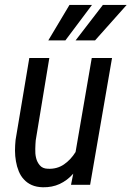

<svg xmlns="http://www.w3.org/2000/svg" viewBox="-20 -770 548 800"><path d="M363.3 -749.5H269.5L181.2 -601.6H252.4ZM507.8 -749.5H408.7L294.9 -601.6H376ZM285.2 -46.4 275.9 0H355.5L446.8 -528.3H362.3L294.9 -136.7C281.7 -115.2 265.6 -98.1 246.6 -85C227.5 -71.8 204.6 -65.4 178.7 -66.9C164.1 -67.4 153.3 -72.3 146 -81.1C138.7 -89.4 133.3 -99.6 130.4 -111.8C127.4 -124 126.5 -136.7 127 -149.9C127.4 -163.1 127.9 -175.3 128.9 -185.5L185.5 -528.3H102.1L44.9 -187C43.5 -172.4 42.5 -157.7 42.5 -142.6C42.5 -127.4 43.9 -112.3 46.4 -98.1C48.8 -83.5 52.7 -69.8 58.1 -56.6C63.5 -43.5 70.3 -32.2 79.6 -22.5C88.4 -12.7 99.1 -4.9 112.3 1C125.5 6.8 140.6 9.8 158.7 10.3C184.1 10.7 207.5 6.3 228.5 -3.4C249.5 -13.2 268.6 -27.3 285.2 -46.4Z"/></svg>

Font: Roboto Condensed
Style: Italic
Weight: 400
Designer: Google
Version: Version 1.000;PS 001.000;hotconv 1.0.88;makeotf.lib2.5.64775